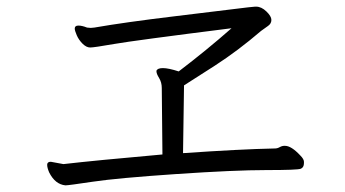

<svg xmlns="http://www.w3.org/2000/svg" viewBox="-20 -621 1040 578"><path d="M133 -134Q122 -134 122 -125Q122 -116 128 -102Q146 -66 177 -63Q186 -63 259.5 -74Q333 -85 510 -97Q687 -109 781.5 -109Q876 -109 885.5 -113Q895 -117 895 -130V-134Q895 -142 884 -153Q857 -182 838 -182H836Q829 -182 822 -178Q815 -174 807 -174H805Q706 -172 531 -160L534 -364Q558 -379 627 -423.5Q696 -468 766 -528Q777 -536 787 -543Q797 -550 797 -561Q797 -572 782 -586.5Q767 -601 751 -601H748Q734 -600 694.5 -595Q655 -590 505.5 -572Q356 -554 264 -538L253 -537L242 -538Q227 -544 216 -544Q205 -544 205 -535Q205 -529 211 -515Q217 -501 228.5 -489.5Q240 -478 251.5 -478Q263 -478 323 -488.5Q383 -499 677 -536Q602 -470 518 -406Q487 -416 470.5 -416Q454 -416 451 -408V-406Q451 -399 459 -386Q467 -373 467 -356L469 -156Q266 -138 171 -127Z"/></svg>

Font: LXGW WenKai TC
Style: Regular
Weight: 400
Designer: LXGW / Fontworks Inc.
Foundry: LXGW / Fontworks Inc.
Version: Version 1.330